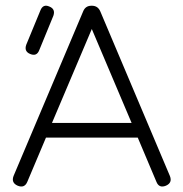

<svg xmlns="http://www.w3.org/2000/svg" viewBox="-20 -665 654 685"><path d="M87.5 -472.5Q65.5 -481.5 73.5 -505L124 -627.5Q133.5 -652 156.5 -641.5Q178.5 -632.5 170.5 -609L120 -486Q111 -462.5 87.5 -472.5ZM43 -2.5Q19 -13 28.5 -37.5L276.5 -624Q284.5 -644.5 306 -644.5H309Q329.5 -644 338 -624L586 -37.5Q596 -13 572 -2.5Q547.5 7.5 538 -16.5L471.5 -174H144L77.5 -16.5Q67.5 7.5 43 -2.5ZM165.5 -226.5H449.5L307.5 -561.5Z"/></svg>

Font: Jura Light
Style: Regular
Weight: 400
Version: Version 5.106